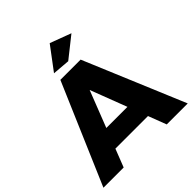

<svg xmlns="http://www.w3.org/2000/svg" viewBox="-244 -1091 1261 1261"><g transform="rotate(-45 386.5 -460.5)"><path d="M296 -701H484L778 0H583L385 -518L183 0H-5ZM175 -264H584V-126H175ZM417 -921 564 -866 419 -751 297 -761Z"/></g></svg>

Font: Alexandria
Style: Bold
Weight: 700
Designer: Mohamed Gaber
Foundry: Kief Type Foundry
Version: Version 5.100